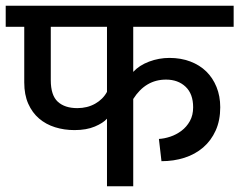

<svg xmlns="http://www.w3.org/2000/svg" viewBox="-30 -653 839 673"><path d="M345 -237Q332 -222 302.5 -209.5Q273 -197 231 -197Q195 -197 163 -207Q131 -217 107 -237.5Q83 -258 69 -289.5Q55 -321 55 -364V-559H-10V-633H789V-559H437V-401Q458 -424 492.5 -437Q527 -450 564 -450Q604 -450 637 -437.5Q670 -425 693 -402.5Q716 -380 729 -348Q742 -316 742 -277Q742 -231 726 -195.5Q710 -160 682 -136Q654 -112 616.5 -100Q579 -88 536 -88L527 -166Q546 -167 567 -174Q588 -181 606 -194.5Q624 -208 635.5 -228.5Q647 -249 647 -277Q647 -324 620.5 -349Q594 -374 552 -374Q480 -374 437 -306V0H345ZM148 -372Q148 -319 172.5 -296.5Q197 -274 241 -274Q276 -274 303.5 -289.5Q331 -305 345 -331V-559H148Z"/></svg>

Font: Mukta Medium
Style: Regular
Weight: 500
Designer: Girish Dalvi and Yashodeep Gholap
Foundry: Ek Type
Version: Version 2.538;PS 1.002;hotconv 16.6.51;makeotf.lib2.5.65220;